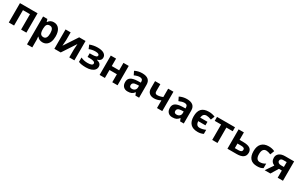

<svg xmlns="http://www.w3.org/2000/svg" viewBox="302 -2502 7281 4687"><g transform="rotate(30 3942.0 -158.5)"><path d="M574.2 -545.9V0H424.8V-434.1H227.1V0H78.1V-545.9Z M905.3 -403.3Q879.9 -369.1 878.9 -291V-274.9Q878.4 -187 904.8 -148.9Q931.2 -110.8 987.8 -110.8Q1087.9 -110.8 1087.9 -275.9Q1087.4 -356.4 1063 -396.5Q1038.6 -436.5 984.9 -437Q931.2 -437.5 905.3 -403.3ZM1029.8 9.8Q933.6 9.8 878.9 -60.1H871.1Q878.9 8.3 878.9 19V240.2H730V-545.9H851.1L872.1 -475.1H878.9Q931.2 -556.2 1030.8 -556.2Q1130.4 -556.2 1185.1 -481.4Q1239.7 -406.7 1239.7 -273.9Q1239.7 -186.5 1214.4 -122.1Q1189 -57.6 1141.1 -23.9Q1093.8 9.8 1029.8 9.8Z M1506.8 -545.9V-330.1Q1506.8 -295.9 1495.6 -163.1L1747.6 -545.9H1926.8V0H1782.7V-217.8Q1782.7 -275.9 1792.5 -381.8L1541.5 0H1362.8V-545.9Z M2231.9 -105Q2377 -105 2377 -168.9Q2377 -232.9 2221.7 -232.9H2164.1V-335.9H2218.8Q2303.2 -335.9 2338.6 -349.6Q2374 -363.3 2374 -393.1Q2374 -445.8 2262.7 -445.8Q2174.8 -445.8 2090.8 -411.1L2046.9 -515.1Q2155.3 -556.2 2269.5 -556.2Q2383.8 -556.2 2445.3 -517.1Q2506.8 -478 2506.8 -411.1Q2506.8 -318.8 2397.9 -291V-286.1Q2464.8 -269.5 2493.4 -239.3Q2522 -209 2522 -159.2Q2522 -109.4 2489.7 -70.8Q2457.5 -32.2 2396.5 -11.2Q2335.4 9.8 2252.9 9.8Q2116.2 9.8 2043 -23.9V-147Q2133.3 -105 2231.9 -105Z M2787.1 -545.9V-335.9H2995.1V-545.9H3144V0H2995.1V-225.1H2787.1V0H2638.2V-545.9Z M3417 -162.1Q3417 -99.1 3489.3 -99.1Q3540.5 -99.1 3571.8 -128.9Q3603 -158.7 3603 -208V-252.9L3545.4 -251Q3480.5 -249 3448.7 -227.5Q3417 -206.1 3417 -162.1ZM3425.8 9.8Q3354 9.8 3309.1 -35.2Q3264.2 -80.1 3264.2 -165Q3264.2 -250 3324.7 -291Q3385.3 -332 3508.3 -336.9L3603 -339.8V-363.8Q3603 -446.8 3518.1 -446.8Q3452.6 -446.8 3364.3 -407.2L3314.9 -507.8Q3409.2 -557.1 3521.5 -557.1Q3751 -557.1 3751 -363.8V0H3647L3618.2 -74.2H3614.3Q3576.7 -27.3 3536.6 -8.8Q3496.6 9.8 3425.8 9.8Z M3886.2 -342.8V-545.9H4035.2V-346.2Q4035.2 -274.9 4101.1 -274.9Q4170.9 -274.9 4255.4 -310.1V-545.9H4404.3V0H4255.4V-216.8Q4160.6 -167 4072.3 -167Q3983.9 -167 3935.1 -212.6Q3886.2 -258.3 3886.2 -342.8Z M4676.8 -162.1Q4676.8 -99.1 4749 -99.1Q4800.3 -99.1 4831.5 -128.9Q4862.8 -158.7 4862.8 -208V-252.9L4805.2 -251Q4740.2 -249 4708.5 -227.5Q4676.8 -206.1 4676.8 -162.1ZM4685.5 9.8Q4613.8 9.8 4568.8 -35.2Q4523.9 -80.1 4523.9 -165Q4523.9 -250 4584.5 -291Q4645 -332 4768.1 -336.9L4862.8 -339.8V-363.8Q4862.8 -446.8 4777.8 -446.8Q4712.4 -446.8 4624 -407.2L4574.7 -507.8Q4668.9 -557.1 4781.2 -557.1Q5010.7 -557.1 5010.7 -363.8V0H4906.7L4877.9 -74.2H4874Q4836.4 -27.3 4796.4 -8.8Q4756.3 9.8 4685.5 9.8Z M5404.8 9.8Q5130.9 9.8 5130.9 -273.9Q5130.9 -415.5 5196.8 -485.8Q5262.7 -556.2 5403.8 -556.2Q5493.7 -556.2 5578.1 -520L5535.2 -414.1Q5452.1 -445.8 5400.4 -445.8Q5348.6 -445.8 5320.6 -416Q5292.5 -386.2 5285.2 -325.2H5490.7V-226.1H5285.2Q5292 -162.1 5318.8 -131.6Q5345.7 -101.1 5396 -101.1Q5471.7 -101.1 5562 -140.1V-25.9Q5492.7 9.8 5404.8 9.8Z M6139.6 -545.9V-434.1H5960.9V0H5812V-434.1H5632.8V-545.9Z M6593.3 -171.9Q6593.3 -203.6 6567.9 -217.8Q6542.5 -231.9 6492.2 -231.9H6390.1V-103H6494.1Q6593.3 -103 6593.3 -171.9ZM6390.1 -335H6495.1Q6621.1 -335 6681.6 -294.9Q6742.2 -254.9 6742.2 -173.8Q6742.2 0 6501 0H6241.2V-545.9H6390.1Z M7089.8 -110.8Q7171.9 -110.8 7242.7 -158.2V-30.8Q7206.5 -7.8 7169.4 1Q7132.3 9.8 7076.7 9.8Q6821.8 9.8 6821.8 -270Q6821.8 -409.2 6891.1 -482.4Q6960.4 -555.7 7089.8 -556.2Q7184.6 -556.2 7259.8 -519L7215.8 -403.8Q7135.7 -436 7089.8 -436Q6973.6 -436 6973.6 -273.4Q6973.6 -110.8 7089.8 -110.8Z M7574.2 -303.2H7657.2V-440.9H7555.2Q7518.6 -440.9 7497.8 -423.1Q7477.1 -405.3 7477.1 -373.5Q7477.1 -341.8 7503.9 -322.5Q7530.8 -303.2 7574.2 -303.2ZM7331.1 -377Q7331.1 -456.1 7390.4 -501Q7449.7 -545.9 7552.2 -545.9H7806.2V0H7657.2V-203.1H7575.2L7452.1 0H7291L7438 -215.8Q7331.1 -260.3 7331.1 -377Z"/></g></svg>

Font: OpenSans-Bold
Style: Bold
Weight: 700
Foundry: Ascender Corporation
Version: Version 1.10